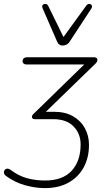

<svg xmlns="http://www.w3.org/2000/svg" viewBox="-53 -778 549 986"><path d="M178 188Q127 188 74.5 173Q22 158 -23 125Q-30 120 -32 113.5Q-34 107 -32 101Q-30 95 -25.5 91.5Q-21 88 -14 88Q-7 88 1 94Q42 125 85.5 137Q129 149 178 149Q269 149 315 99Q361 49 361 -36Q361 -92 324.5 -129Q288 -166 220 -166H125Q118 -166 114 -170Q110 -174 111 -180Q112 -186 117 -191L393 -460V-447H84Q73 -447 67.5 -452.5Q62 -458 63 -466Q66 -484 86 -484H430Q437 -484 441.5 -481Q446 -478 447 -473.5Q448 -469 445.5 -462.5Q443 -456 436 -450L162 -184L160 -204H224Q282 -204 322 -181Q362 -158 383 -119.5Q404 -81 404 -34Q404 32 376.5 82Q349 132 298.5 160Q248 188 178 188ZM269 -544Q260 -544 252.5 -548.5Q245 -553 240 -565L166 -735Q162 -744 164.5 -749.5Q167 -755 173 -757Q179 -759 185 -757Q191 -755 195 -747L273 -588L390 -749Q395 -756 401.5 -757.5Q408 -759 413 -756Q418 -753 419.5 -747.5Q421 -742 416 -734L306 -566Q299 -554 288.5 -549Q278 -544 269 -544Z"/></svg>

Font: Nunito Variable Extra Light
Style: Italic
Weight: 200
Italic angle: -9°
Designer: Vernon Adams
Foundry: Vernon Adams
Version: Version 3.602